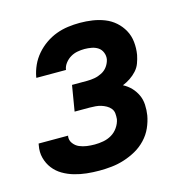

<svg xmlns="http://www.w3.org/2000/svg" viewBox="-85 -608 671 696"><g transform="rotate(-15 250.0 -260.0)"><path d="M205 8Q181 8 157.5 5.5Q134 3 111.5 -3.5Q89 -10 69.5 -21.5Q50 -33 36.5 -50.5Q23 -68 17 -90.5Q11 -113 16 -138L17 -144H128L127 -142Q125 -127 134 -115Q143 -103 156 -97.5Q169 -92 183.5 -90Q198 -88 213 -88Q229 -88 245.5 -91Q262 -94 276.5 -102.5Q291 -111 301 -125.5Q311 -140 314 -156Q315 -167 314 -177.5Q313 -188 306.5 -196Q300 -204 291 -209Q282 -214 272.5 -217Q263 -220 252 -221Q241 -222 230 -222H173L189 -318H246Q260 -318 274 -320.5Q288 -323 301.5 -330Q315 -337 323.5 -349Q332 -361 335 -375Q337 -388 332 -400.5Q327 -413 316.5 -420Q306 -427 292.5 -429.5Q279 -432 266 -432Q253 -432 239.5 -429.5Q226 -427 214 -420Q202 -413 193 -401.5Q184 -390 182 -377V-376H71V-379Q75 -401 84.5 -422Q94 -443 109.5 -461Q125 -479 144.5 -492.5Q164 -506 185.5 -514Q207 -522 229.5 -525Q252 -528 274 -528Q298 -528 321.5 -524.5Q345 -521 366.5 -512.5Q388 -504 405 -489Q422 -474 433 -454Q444 -434 446.5 -410Q449 -386 445 -362Q442 -347 436.5 -332Q431 -317 420 -305Q409 -293 395.5 -284Q382 -275 367 -269Q384 -260 396.5 -247Q409 -234 417 -217Q425 -200 426 -180Q427 -160 424 -141Q420 -118 410 -95.5Q400 -73 382.5 -54.5Q365 -36 343.5 -24Q322 -12 298.5 -4.5Q275 3 251.5 5.5Q228 8 205 8Z"/></g></svg>

Font: Iosevka Oblique
Style: Bold
Weight: 700
Italic angle: -9°
Monospace: yes
Designer: Belleve Invis
Foundry: Belleve Invis
Version: Version 32.5.0; ttfautohint (v1.8.4)